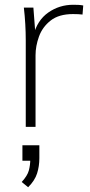

<svg xmlns="http://www.w3.org/2000/svg" viewBox="-20 -532 376 805"><path d="M88 0V-362Q88 -396 86 -431Q84 -466 80 -500H120L129 -382L120 -383Q136 -447 182.5 -479.5Q229 -512 287 -512Q299 -512 309 -511.5Q319 -511 329 -509L326 -471Q311 -473 286 -473Q227 -473 192.5 -446Q158 -419 143.5 -379Q129 -339 129 -300V0ZM145 77V131Q145 165 135.5 195Q126 225 98 253L71 231Q95 205 101 182.5Q107 160 107 135L125 142H74V77Z"/></svg>

Font: Muli ExtraLight
Style: Regular
Weight: 250
Designer: Vernon Adams
Foundry: Vernon Adams
Version: Version 2.100; ttfautohint (v1.8.1.43-b0c9)